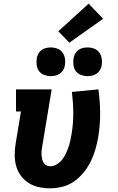

<svg xmlns="http://www.w3.org/2000/svg" viewBox="-20 -1016 640 1044"><path d="M252 8Q221 8 191 1.5Q161 -5 136 -21Q111 -37 93.5 -60.5Q76 -84 68 -113Q60 -142 60 -173Q60 -204 65 -235L94 -410H67V-530H261L209 -216Q207 -204 206 -193Q205 -182 206 -171Q207 -160 209.5 -149.5Q212 -139 218 -130Q224 -121 234 -116.5Q244 -112 255 -112Q272 -112 289 -122.5Q306 -133 318 -148Q330 -163 338 -180.5Q346 -198 352 -215Q358 -232 362 -250Q366 -268 369 -286Q379 -345 378.5 -402Q378 -459 371 -516L515 -530Q524 -465 524.5 -400.5Q525 -336 514 -270Q508 -236 498.5 -203Q489 -170 473.5 -138.5Q458 -107 435 -78.5Q412 -50 382.5 -29.5Q353 -9 319 -0.5Q285 8 252 8ZM456 -602Q438 -602 420.5 -608.5Q403 -615 392.5 -629Q382 -643 379.5 -661.5Q377 -680 380 -699Q382 -712 388.5 -724Q395 -736 406 -744Q417 -752 430 -755Q443 -758 456 -758Q475 -758 492 -751.5Q509 -745 519.5 -731Q530 -717 533 -698.5Q536 -680 533 -661Q531 -648 524 -636Q517 -624 506 -616Q495 -608 482 -605Q469 -602 456 -602ZM256 -602Q238 -602 220.5 -608.5Q203 -615 192.5 -629Q182 -643 179.5 -661.5Q177 -680 180 -699Q182 -712 188.5 -724Q195 -736 206 -744Q217 -752 230 -755Q243 -758 256 -758Q275 -758 292 -751.5Q309 -745 319.5 -731Q330 -717 333 -698.5Q336 -680 333 -661Q331 -648 324 -636Q317 -624 306 -616Q295 -608 282 -605Q269 -602 256 -602ZM357 -784 297 -846 462 -996 541 -914Z"/></svg>

Font: Iosevka Curly Slab HvEx
Style: Italic
Weight: 900
Width: 7
Italic angle: -9°
Monospace: yes
Designer: Belleve Invis
Foundry: Belleve Invis
Version: Version 11.1.0; ttfautohint (v1.8.3)